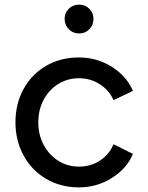

<svg xmlns="http://www.w3.org/2000/svg" viewBox="-20 -800 643 832"><path d="M47 -270Q47 -350 82 -414Q117 -478 179.5 -514.5Q242 -551 322 -551Q400 -551 464.5 -510.5Q529 -470 556 -406L472 -366Q453 -409 412.5 -435Q372 -461 322 -461Q273 -461 232.5 -436Q192 -411 169 -367.5Q146 -324 146 -269Q146 -215 169.5 -171.5Q193 -128 233 -103Q273 -78 322 -78Q373 -78 413 -104Q453 -130 472 -175L556 -133Q530 -70 465 -29Q400 12 322 12Q243 12 180 -25Q117 -62 82 -126.5Q47 -191 47 -270ZM260 -718Q260 -744 278 -762Q296 -780 323 -780Q349 -780 367 -762Q385 -744 385 -718Q385 -691 367 -673Q349 -655 323 -655Q296 -655 278 -673.5Q260 -692 260 -718Z"/></svg>

Font: Evergrow Sans 
Style: Medium
Weight: 500
Foundry: 10Web
Version: Version 1.000